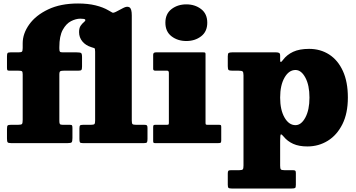

<svg xmlns="http://www.w3.org/2000/svg" viewBox="-20 -820 2038 1100"><path d="M320 -393V-126Q320 -114.5 323 -109.8Q326 -105 338.5 -105H380.5Q390.5 -105 392.8 -101.2Q395 -97.5 395 -87V-29Q395 -9 390.2 -4.5Q385.5 0 366.5 0H44.5Q27.5 0 23.8 -4.8Q20 -9.5 20 -27V-81Q20 -97 23.8 -101Q27.5 -105 42.5 -105H83.5Q102.5 -105 106.2 -110Q110 -115 110 -134V-394Q110 -409 105.5 -412Q101 -415 85.5 -415H33.5Q24 -415 22 -418.8Q20 -422.5 20 -432V-496Q20 -510.5 22.8 -515.2Q25.5 -520 39.5 -520H84.5Q101 -520 105.5 -524Q110 -528 110 -545V-572Q110 -627.5 147.5 -680Q185 -732.5 256 -766.2Q327 -800 427 -800Q484 -800 527.5 -789.2Q571 -778.5 601.5 -760.5Q618 -751 623.8 -747.8Q629.5 -744.5 647.5 -754L686.5 -774.5Q708.5 -786 721.8 -778Q735 -770 735 -732V-129Q735 -113.5 739 -109.2Q743 -105 759.5 -105H806.5Q818 -105 821.5 -101.8Q825 -98.5 825 -87V-24Q825 -9.5 822 -4.8Q819 0 804.5 0H455.5Q441 0 438 -4.5Q435 -9 435 -24V-84Q435 -98 439 -101.5Q443 -105 457.5 -105H500.5Q517 -105 521 -109.2Q525 -113.5 525 -129V-524Q525 -542.5 520.5 -544.2Q516 -546 502.5 -550Q470.5 -560 451.8 -582.8Q433 -605.5 433 -636Q433 -659.5 442 -672.5Q451 -685.5 460 -692.5Q469 -699.5 469 -705Q469 -710.5 458.2 -711.8Q447.5 -713 440 -713Q415 -713 387 -698.8Q359 -684.5 339.5 -649Q320 -613.5 320 -550V-542Q320 -528 323.2 -524Q326.5 -520 340.5 -520H419.5Q439 -520 444.5 -516.2Q450 -512.5 450 -493V-439Q450 -423.5 446.2 -419.2Q442.5 -415 427.5 -415H345.5Q331 -415 325.5 -412Q320 -409 320 -393Z M927.5 -690Q927.5 -741 962.8 -768Q998 -795 1047.5 -795Q1097 -795 1132.2 -768Q1167.5 -741 1167.5 -690Q1167.5 -639 1132.2 -612Q1097 -585 1047.5 -585Q998 -585 962.8 -612Q927.5 -639 927.5 -690ZM938 -415H870.5Q857.5 -415 857.5 -425V-506Q857.5 -520 872.5 -520H1145Q1152 -520 1154.8 -518.5Q1157.5 -517 1157.5 -510V-117.5Q1157.5 -110 1159 -107.5Q1160.5 -105 1168 -105H1233.5Q1242 -105 1244.8 -103.2Q1247.5 -101.5 1247.5 -93V-15.5Q1247.5 -4.5 1243.8 -2.2Q1240 0 1228.5 0H869.5Q862 0 859.8 -2.2Q857.5 -4.5 857.5 -12.5V-90.5Q857.5 -100 859.8 -102.5Q862 -105 871 -105H934.5Q942.5 -105 945 -106.5Q947.5 -108 947.5 -116V-402Q947.5 -415 938 -415Z M1285 -441V-497.5Q1285 -513 1290 -516.5Q1295 -520 1309.5 -520H1562.5Q1573 -520 1579 -516.8Q1585 -513.5 1585 -502V-475Q1585 -454 1601.5 -477Q1623.5 -506.5 1659.5 -523.2Q1695.5 -540 1751 -540Q1815.5 -540 1865.8 -507.8Q1916 -475.5 1944.5 -413.2Q1973 -351 1973 -261Q1973 -171 1941.8 -108.5Q1910.5 -46 1858 -13.5Q1805.5 19 1741 19Q1692.5 19 1659.5 4Q1626.5 -11 1605.5 -37Q1594.5 -50.5 1589.8 -50.2Q1585 -50 1585 -13V129Q1585 145 1588.8 150Q1592.5 155 1609.5 155H1657.5Q1667.5 155 1671.2 157.8Q1675 160.5 1675 171V239Q1675 254 1670.5 257Q1666 260 1650.5 260H1307.5Q1292.5 260 1288.8 256Q1285 252 1285 238V174Q1285 162.5 1288.2 158.8Q1291.5 155 1303.5 155H1350.5Q1367 155 1371 150.2Q1375 145.5 1375 128.5V-389Q1375 -406.5 1369.8 -410.8Q1364.5 -415 1347.5 -415H1312.5Q1294 -415 1289.5 -419.2Q1285 -423.5 1285 -441ZM1585 -261Q1585 -190.5 1610 -146.8Q1635 -103 1673 -103Q1706 -103 1729.5 -146.8Q1753 -190.5 1753 -261Q1753 -331.5 1729.5 -375.2Q1706 -419 1673 -419Q1635 -419 1610 -375.2Q1585 -331.5 1585 -261Z"/></svg>

Font: Besley* Fatface
Style: Regular
Weight: 900
Designer: Owen Earl
Foundry: indestructible type*
Version: Version 3.000; ttfautohint (v1.8.3)